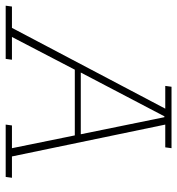

<svg xmlns="http://www.w3.org/2000/svg" viewBox="-23 -629 623 675"><g transform="rotate(90 288.5 -291.5)"><path d="M-29 0 -26 -22H49L333 -561H253L256 -583H472L469 -561H389L501 -22H576L573 0H389L392 -22H472L427 -243H196L81 -22H161L158 0ZM206 -264H423L363 -558H360Z"/></g></svg>

Font: Rokkitt SemiBold Thin
Style: Italic
Weight: 250
Italic angle: -9°
Version: Version 3.103